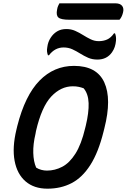

<svg xmlns="http://www.w3.org/2000/svg" viewBox="-20 -1117 764 1157"><path d="M426 -720Q563 -720 608.5 -620.5Q654 -521 609 -344L604 -324Q573 -199 524.5 -123Q476 -47 411.5 -13.5Q347 20 266 20Q185 20 134 -24Q83 -68 68 -148Q53 -228 79 -336L84 -357Q131 -542 218 -631Q305 -720 426 -720ZM194 -311Q179 -248 180.5 -195.5Q182 -143 198 -107Q212 -98 229 -93.5Q246 -89 263 -89Q311 -89 355 -112Q399 -135 434.5 -191Q470 -247 493 -344L497 -360Q516 -439 514 -495.5Q512 -552 484 -585Q471 -590 455 -593.5Q439 -597 419 -597Q347 -597 289 -535.5Q231 -474 197 -328ZM575 -869Q603 -869 625.5 -879Q648 -889 667 -916H673Q681 -898 679 -872Q677 -851 671.5 -834.5Q666 -818 655 -802Q624 -758 567 -758Q536 -758 511 -769Q486 -780 463 -794.5Q440 -809 416 -820Q392 -831 363 -831Q311 -831 275 -784H269Q265 -794 263.5 -805.5Q262 -817 265 -833Q267 -849 272 -863Q277 -877 285 -889Q300 -913 323.5 -927.5Q347 -942 380 -942Q409 -942 433.5 -931Q458 -920 481 -905.5Q504 -891 527 -880Q550 -869 575 -869ZM338 -1097H675Q704 -1097 716 -1081.5Q728 -1066 721 -1040Q714 -1013 700 -998H399Q347 -998 332 -1011.5Q317 -1025 324 -1059Q326 -1072 330 -1081Q334 -1090 338 -1097Z"/></svg>

Font: Recursive Sn Csl St SmB
Style: Italic
Weight: 600
Italic angle: -15°
Version: Version 1.079;hotconv 1.0.112;makeotfexe 2.5.65598; ttfautoh